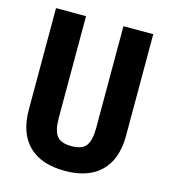

<svg xmlns="http://www.w3.org/2000/svg" viewBox="-108 -797 787 893"><g transform="rotate(15 285.5 -350.5)"><path d="M519.5 -710.9V-218.8Q518.6 -107.9 458.5 -49.1Q398.4 9.8 286.1 9.8Q171.9 9.8 111.6 -49.8Q51.3 -109.4 51.3 -222.2V-710.9H195.8V-221.7Q195.8 -161.1 215.3 -135.3Q234.9 -109.4 286.1 -109.4Q337.4 -109.4 356.4 -135Q375.5 -160.6 376 -219.2V-710.9Z"/></g></svg>

Font: TypoPRO Roboto
Style: Bold
Weight: 700
Designer: Google
Version: Version 2.136; 2016